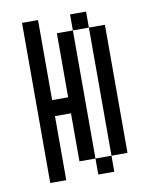

<svg xmlns="http://www.w3.org/2000/svg" viewBox="-74 -681 586 738"><g transform="rotate(-10 219.0 -312.5)"><path d="M125 -62.5V0H62.5V-62.5ZM125 -125V-62.5H62.5V-125ZM125 -187.5V-125H62.5V-187.5ZM125 -250V-187.5H62.5V-250ZM125 -312.5V-250H62.5V-312.5ZM125 -375V-312.5H62.5V-375ZM125 -437.5V-375H62.5V-437.5ZM125 -500V-437.5H62.5V-500ZM125 -562.5V-500H62.5V-562.5ZM125 -625V-562.5H62.5V-625ZM250 -562.5V-500H187.5V-562.5ZM250 -500V-437.5H187.5V-500ZM250 -437.5V-375H187.5V-437.5ZM250 -375V-312.5H187.5V-375ZM250 -312.5V-250H187.5V-312.5ZM250 -250V-187.5H187.5V-250ZM250 -187.5V-125H187.5V-187.5ZM250 -125V-62.5H187.5V-125ZM312.5 -62.5V0H250V-62.5ZM375 -125V-62.5H312.5V-125ZM375 -187.5V-125H312.5V-187.5ZM375 -250V-187.5H312.5V-250ZM375 -312.5V-250H312.5V-312.5ZM375 -375V-312.5H312.5V-375ZM375 -437.5V-375H312.5V-437.5ZM375 -500V-437.5H312.5V-500ZM375 -562.5V-500H312.5V-562.5ZM312.5 -625V-562.5H250V-625ZM187.5 -312.5V-250H125V-312.5Z"/></g></svg>

Font: Sudo Variable
Style: Regular
Weight: 400
Monospace: yes
Designer: Jens Kutilek
Foundry: Jens Kutilek
Version: Version 0.040